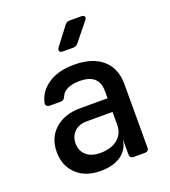

<svg xmlns="http://www.w3.org/2000/svg" viewBox="-143 -889 887 1004"><g transform="rotate(-20 300.0 -387.5)"><path d="M245 10Q161 10 111.5 -37.5Q62 -85 62 -162Q62 -240 115 -287.5Q168 -335 256 -335H408V-375Q408 -470 301 -470Q261 -470 234 -457.5Q207 -445 198 -422Q190 -402 173 -402H112Q101 -402 94.5 -408Q88 -414 90 -425Q103 -485 158.5 -522.5Q214 -560 302 -560Q404 -560 460 -511.5Q516 -463 516 -376V-22Q516 0 493 0H432Q410 0 410 -22V-103H409Q402 -50 359 -20Q316 10 245 10ZM276 -79Q337 -79 372.5 -108.5Q408 -138 408 -188V-259H264Q221 -259 195.5 -234Q170 -209 170 -170Q170 -128 198 -103.5Q226 -79 276 -79ZM273 -645Q259 -645 254.5 -652.5Q250 -660 258 -672L334 -772Q344 -785 361 -785H425Q439 -785 443 -777Q447 -769 438 -758L357 -658Q347 -645 330 -645Z"/></g></svg>

Font: Pitagon Sans Mono SemiBold
Style: Regular
Weight: 600
Monospace: yes
Designer: Travis Tran
Foundry: Pitagon
Version: Version 1.001; ttfautohint (v1.8.4.7-5d5b);gftools[0.9.26]